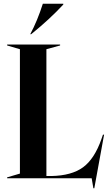

<svg xmlns="http://www.w3.org/2000/svg" viewBox="-20 -949 574 1022"><path d="M468 0H18V-5L86 -25V-687L18 -707V-712H300V-707L227 -687V-12H253Q361 -14 422 -58.5Q483 -103 520 -209L528 -232H534L482 53H477ZM208 -929H317V-925Q245 -847 146 -767H141Q179 -838 208 -929Z"/></svg>

Font: Nyght Serif Medium
Style: Regular
Weight: 500
Designer: Maksym Kobuzan
Version: Version 0.410